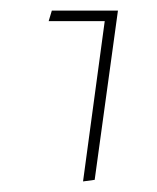

<svg xmlns="http://www.w3.org/2000/svg" viewBox="-20 -579 296 363"><path d="M178 -539H72L78 -559H203L159 -239L137 -236Z"/></svg>

Font: FiraGO Thin
Style: Italic
Weight: 100
Italic angle: -8°
Designer: bBox Type GmbH
Foundry: bBox Type GmbH
Version: Version 1.001